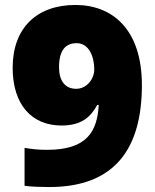

<svg xmlns="http://www.w3.org/2000/svg" viewBox="-20 -744 626 774"><path d="M552 -401C552 -626 433 -724 284 -724C127 -724 31 -630 31 -471C31 -322 108 -238 228 -238C309 -238 346 -273 372 -321H378C372 -214 331 -140 170 -140C133 -140 107 -143 79 -148V5C106 9 150 10 179 10C444 10 552 -146 552 -401ZM289 -570C339 -570 360 -515 360 -464C360 -426 330 -386 287 -386C241 -386 218 -420 218 -473C218 -541 244 -570 289 -570Z"/></svg>

Font: Noto Sans Gujarati Black
Style: Regular
Weight: 900
Designer: Jelle Bosma - Monotype Design Team, Universal Thirst
Foundry: Monotype Imaging Inc.
Version: Version 2.106